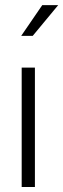

<svg xmlns="http://www.w3.org/2000/svg" viewBox="-20 -745 252 765"><path d="M119.1 -475.6V0H66.4V-475.6ZM64.5 -602.1 148.4 -724.6H211.9L110.4 -602.1Z"/></svg>

Font: Yantramanav Light
Style: Regular
Weight: 300
Version: Version 1.001;PS 1.0;hotconv 1.0.72;makeotf.lib2.5.5900; ttf